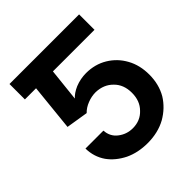

<svg xmlns="http://www.w3.org/2000/svg" viewBox="-200 -870 1022 1022"><g transform="rotate(-45 311.5 -358.5)"><path d="M200 -14Q142 -43 109 -89Q75 -138 74 -201H209Q212 -154 247 -127Q283 -99 329 -99Q386 -99 422 -138Q459 -175 459 -236Q459 -298 421 -335Q384 -373 325 -375Q293 -375 263 -363Q232 -351 212 -330L88 -350L115 -614H31V-730H555V-614H242L222 -427H220Q241 -451 278 -467Q318 -483 360 -483Q427 -483 480 -451Q533 -419 563 -364Q593 -310 593 -239Q593 -166 560 -109Q526 -54 467 -20Q407 13 329 13Q257 13 200 -14Z"/></g></svg>

Font: Sinter Bold
Style: Regular
Weight: 700
Foundry: Adobe & rsms
Version: Version 1.000